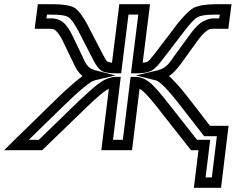

<svg xmlns="http://www.w3.org/2000/svg" viewBox="-85 -694 1128 919"><path d="M976 180 1006 -67 1009 -92H984H920L822 -219C784 -269 750 -306 724 -330C748 -346 766 -368 784 -393L859 -497C877 -521 890 -536 903 -545C913 -554 920 -556 932 -556H983H1008L1011 -581L1020 -649L1023 -674H998H953C903 -674 864 -668 841 -656C819 -643 790 -613 756 -570V-569L650 -430C635 -411 626 -402 620 -398C616 -396 609 -395 598 -394L630 -649L633 -674H608H511H486L483 -649L451 -394C441 -395 435 -396 431 -398C425 -402 419 -411 409 -430L337 -569V-570C314 -613 292 -643 273 -656C253 -668 215 -674 166 -674H121H96L93 -649L84 -581L81 -556H106H157C169 -556 176 -554 184 -545C194 -536 204 -521 216 -497L266 -393C277 -368 290 -346 310 -330C278 -306 235 -269 184 -219L-23 -17L-65 25H-9H106H117L125 17L334 -185C378 -227 407 -252 425 -263C429 -265 433 -267 436 -269L403 0L400 25H425H522H547L550 0L583 -269C586 -267 589 -265 593 -263C607 -252 631 -227 664 -185L823 17L830 25H841H865L846 180L843 205H868H948H973L976 180ZM929 155H899L918 0L921 -25H896H858L705 -219C671 -262 644 -291 626 -304C607 -318 585 -326 565 -326H540L537 -301L503 -25H456L490 -301L493 -326H468C448 -326 424 -318 402 -304C381 -291 347 -262 302 -219H301L101 -25H53L217 -185C300 -266 348 -304 367 -309L468 -333L373 -357C339 -366 329 -381 312 -418V-419L262 -523C249 -550 235 -571 221 -584C207 -597 185 -606 163 -606H137L140 -624H160C205 -624 230 -620 242 -612C254 -605 270 -583 292 -543V-542L363 -404C375 -381 388 -363 401 -355C414 -347 440 -343 470 -343H495L498 -368L530 -624H577L545 -368L542 -343H567C598 -343 624 -347 639 -355C654 -363 672 -381 689 -404L795 -542C826 -583 847 -605 861 -612C875 -620 901 -624 947 -624H967L964 -606H938C917 -606 893 -597 875 -584C858 -571 839 -550 820 -523L744 -419V-418C718 -381 704 -366 668 -357L566 -333L662 -309C680 -304 719 -266 781 -185L886 -50L892 -42H903H953L929 155Z"/></svg>

Font: Gamestation Text Outline
Style: Italic
Weight: 400
Designer: Jonas Hecksher
Foundry: Jonas Hecksher, Playtypeª, e-types AS
Version: Version 1.003